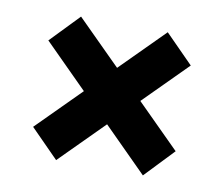

<svg xmlns="http://www.w3.org/2000/svg" viewBox="-55 -600 638 547"><g transform="rotate(10 264.0 -326.5)"><path d="M139 -119 58 -201 389 -533 470 -451ZM390 -119 58 -451 138 -534 470 -203Z"/></g></svg>

Font: Bricolage Grotesque 96pt ExtraBold
Style: Bold
Weight: 700
Version: Version 1.001;gftools[0.9.33.dev8+g029e19f]